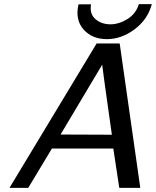

<svg xmlns="http://www.w3.org/2000/svg" viewBox="-20 -912 757 932"><path d="M361 -891H422Q414 -844 443.5 -819Q473 -794 516 -794Q557 -794 598.5 -819.5Q640 -845 654 -892H717Q697 -817 633 -769.5Q569 -722 499 -722Q427 -722 385.5 -769Q344 -816 361 -891ZM26 0 449 -701H561L661 0H559L530 -191H232L117 0ZM274 -259 523 -258Q476 -590 476 -598Q304 -309 274 -259Z"/></svg>

Font: Coval
Style: Book Italic
Weight: 350
Foundry: Context Ltd
Version: Version 001.000